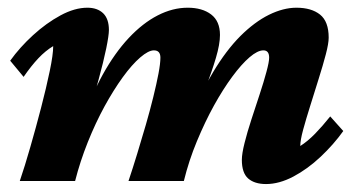

<svg xmlns="http://www.w3.org/2000/svg" viewBox="-20 -460 907 488"><path d="M656.2 7.8Q627 7.8 610.8 -6.3Q594.7 -20.5 594.7 -53.7Q594.7 -69.3 601.6 -96.7Q608.4 -124 619.1 -156.7Q629.9 -189.5 640.1 -220.7Q650.4 -252 657.2 -277.3Q664.1 -302.7 664.1 -313.5Q664.1 -332 649.4 -332Q634.8 -332 614.3 -314.5Q593.8 -296.9 570.3 -265.1Q546.9 -233.4 523.9 -191.9Q501 -150.4 480.5 -101.1Q460 -51.8 447.3 0H306.6Q317.4 -32.2 328.6 -68.8Q339.8 -105.5 350.6 -142.6Q361.3 -179.7 369.6 -213.4Q377.9 -247.1 382.8 -272.9Q387.7 -298.8 387.7 -313.5Q387.7 -332 371.1 -332Q357.4 -332 336.4 -314Q315.4 -295.9 292 -263.7Q268.6 -231.4 245.6 -189.5Q222.7 -147.5 203.1 -98.6Q183.6 -49.8 170.9 0H30.3Q43 -37.1 57.1 -86.4Q71.3 -135.7 84.5 -186.5Q97.7 -237.3 106.4 -279.3Q115.2 -321.3 115.2 -342.8Q95.7 -331.1 77.6 -312Q59.6 -293 40 -264.6L5.9 -305.7Q30.3 -339.8 64 -370.6Q97.7 -401.4 133.8 -420.9Q169.9 -440.4 202.1 -440.4Q227.5 -440.4 242.2 -426.3Q256.8 -412.1 256.8 -383.8Q256.8 -370.1 250 -336.9Q243.2 -303.7 230 -255.4Q216.8 -207 196.3 -145.5H189.5Q210.9 -215.8 241.2 -270.5Q271.5 -325.2 307.1 -363.3Q342.8 -401.4 380.9 -420.9Q418.9 -440.4 457 -440.4Q494.1 -440.4 516.6 -423.3Q539.1 -406.2 539.1 -371.1Q539.1 -347.7 528.8 -313Q518.6 -278.3 502 -235.8Q485.4 -193.4 462.9 -145.5H459Q488.3 -220.7 521.5 -276.4Q554.7 -332 590.8 -368.2Q627 -404.3 663.6 -422.4Q700.2 -440.4 733.4 -440.4Q771.5 -440.4 793.5 -422.9Q815.4 -405.3 815.4 -364.3Q815.4 -349.6 808.1 -321.8Q800.8 -293.9 790 -259.8Q779.3 -225.6 768.6 -191.4Q757.8 -157.2 750.5 -130.4Q743.2 -103.5 743.2 -88.9Q761.7 -100.6 780.8 -120.1Q799.8 -139.6 819.3 -164.1L852.5 -127Q828.1 -92.8 794.9 -61.5Q761.7 -30.3 725.6 -11.2Q689.5 7.8 656.2 7.8Z"/></svg>

Font: Crimson Pro ExtraBold
Style: Italic
Weight: 800
Italic angle: -12°
Designer: Jacques Le Bailly
Foundry: Baron von Fonthausen
Version: Version 1.003